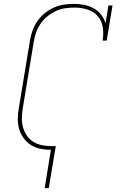

<svg xmlns="http://www.w3.org/2000/svg" viewBox="-20 -763 640 988"><path d="M210 205 242 8Q214 8 187.5 2.5Q161 -3 139 -17Q117 -31 101.5 -52.5Q86 -74 78.5 -99.5Q71 -125 71.5 -153Q72 -181 77 -208L134 -553Q138 -579 147 -604.5Q156 -630 171.5 -653Q187 -676 209 -694Q231 -712 256 -723.5Q281 -735 307.5 -739Q334 -743 360 -743Q387 -743 413 -738Q439 -733 461.5 -720.5Q484 -708 500 -688Q516 -668 523 -643L538 -735H559L529 -554H508Q514 -588 509 -622Q504 -656 483 -680Q462 -704 430 -714Q398 -724 364 -724Q340 -724 315.5 -720.5Q291 -717 268 -706.5Q245 -696 224.5 -679.5Q204 -663 189.5 -642Q175 -621 166.5 -597.5Q158 -574 154 -550L97 -205Q93 -180 92.5 -155Q92 -130 98.5 -107.5Q105 -85 118 -65.5Q131 -46 151 -33.5Q171 -21 195 -16Q219 -11 244 -11Q249 -11 255 -11Q261 -11 267 -12L231 205Z"/></svg>

Font: Iosevka Slab ThExObl
Style: Regular
Weight: 100
Width: 7
Italic angle: -9°
Monospace: yes
Designer: Belleve Invis
Foundry: Belleve Invis
Version: Version 11.1.1; ttfautohint (v1.8.3)